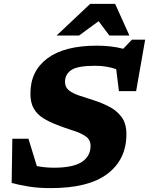

<svg xmlns="http://www.w3.org/2000/svg" viewBox="-20 -955 767 988"><path d="M630.5 -264.5Q630.5 -135 533.5 -61Q436.5 13 242 13Q177.5 13 127 4.8Q76.5 -3.5 40 -13.5L43.5 -241H126.5L169.5 -100.5Q190 -96.5 212.2 -94.2Q234.5 -92 257.5 -92Q355.5 -92 400.8 -121.5Q446 -151 446 -204.5Q446 -236 420.8 -253.5Q395.5 -271 356 -283.2Q316.5 -295.5 274.5 -312Q232.5 -328 201.5 -347.5Q170.5 -367 153.5 -396.8Q136.5 -426.5 136.5 -474Q136.5 -589.5 224 -654.8Q311.5 -720 478 -720Q554.5 -720 614 -704L659 -751H727L680.5 -486H592L578 -599Q529 -616.5 469.5 -616.5Q379 -616.5 346.8 -594.5Q314.5 -572.5 314.5 -533.5Q314.5 -506.5 333.8 -490.8Q353 -475 386.2 -463.8Q419.5 -452.5 461 -439.5Q503 -426 541.8 -406.2Q580.5 -386.5 605.5 -353Q630.5 -319.5 630.5 -264.5ZM271 -772 444 -935H572.5L646 -772H543L487.5 -846L386.5 -772Z"/></svg>

Font: Newsreader 6pt
Style: Bold Italic
Weight: 700
Italic angle: -17°
Designer: Hugues Gentile
Foundry: Production Type
Version: Version 1.003; ttfautohint (v1.8.3)